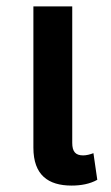

<svg xmlns="http://www.w3.org/2000/svg" viewBox="-20 -568 346 598"><path d="M203 10C232 10 260 5 283 -8L271 -91C261 -87 249 -84 239 -84C215 -84 205 -96 205 -123V-548H84V-108C84 -23 130 10 203 10Z"/></svg>

Font: Noto Sans Thai SemiCondensed Semi
Style: Regular
Weight: 600
Width: 4
Designer: Monotype Design Team
Foundry: Monotype Imaging Inc.
Version: Version 1.901